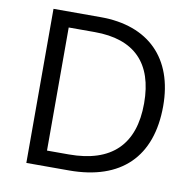

<svg xmlns="http://www.w3.org/2000/svg" viewBox="-80 -795 888 876"><g transform="rotate(10 364.5 -357.0)"><path d="M98.1 0V-713.9H316.9C539.1 -713.9 668 -584.5 668 -363.8C668 -127.9 536.1 0 295.9 0ZM181.2 -642.1V-71.8H282.2C480 -71.8 580.1 -169.9 580.1 -360.8C580.1 -546.9 485.8 -642.1 301.8 -642.1Z"/></g></svg>

Font: OpenSansEmoji
Style: Regular
Weight: 400
Foundry: MorbZ
Version: Version 1.000;PS 001.000;hotconv 1.0.70;makeotf.lib2.5.58329